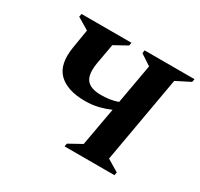

<svg xmlns="http://www.w3.org/2000/svg" viewBox="-123 -716 911 873"><g transform="rotate(30 333.0 -280.0)"><path d="M307 0 310 -16 377 -53 413 -253Q385 -241 353.5 -233Q322 -225 284 -225Q190 -225 145 -269.5Q100 -314 116 -410L132 -507L70 -544L73 -560H335L332 -544L265 -507L247 -407Q235 -341 256 -313Q277 -285 333 -285Q354 -285 376.5 -288Q399 -291 421 -299L458 -507L402 -544L404 -560H666L663 -544L590 -507L510 -53L572 -16L569 0Z"/></g></svg>

Font: Spectral SC
Style: Bold Italic
Weight: 700
Italic angle: -10°
Designer: Jean-Baptiste Levee
Foundry: Production Type
Version: Version 2.001